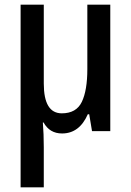

<svg xmlns="http://www.w3.org/2000/svg" viewBox="-20 -560 560 820"><path d="M451 -540V0H373L361 -72H355Q319 10 245 10Q192 10 166 -37H163Q165 -13 166 14.5Q167 42 167 69V240H68V-540H167V-203Q167 -76 244 -76Q306 -76 329.5 -125Q353 -174 353 -265V-540Z"/></svg>

Font: Noto Sans Condensed Medium
Style: Regular
Weight: 500
Width: 3
Designer: Monotype Design Team
Foundry: Monotype Imaging Inc.
Version: Version 2.013; ttfautohint (v1.8.4.7-5d5b)